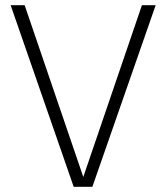

<svg xmlns="http://www.w3.org/2000/svg" viewBox="-20 -720 640 740"><path d="M264 0 21 -700H75L301 -38L527 -700H580L336 0Z"/></svg>

Font: Red Hat Mono
Style: Regular
Weight: 300
Monospace: yes
Designer: Pentagram, MCKL
Foundry: Pentagram, MCKL
Version: Version 1.023